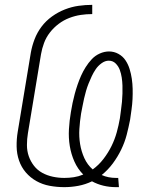

<svg xmlns="http://www.w3.org/2000/svg" viewBox="-20 -763 640 791"><path d="M458 8Q431 8 406 2Q381 -4 359 -16Q332 -3 303 2.5Q274 8 245 8Q214 8 184.5 2.5Q155 -3 130 -17Q105 -31 86.5 -52.5Q68 -74 58.5 -101.5Q49 -129 48.5 -159.5Q48 -190 53 -220L107 -546Q112 -574 122.5 -601.5Q133 -629 151 -653Q169 -677 194 -695Q219 -713 247 -724Q275 -735 303.5 -739Q332 -743 360 -743V-705Q336 -705 312.5 -701.5Q289 -698 265.5 -689Q242 -680 221.5 -664.5Q201 -649 185.5 -629Q170 -609 161.5 -586Q153 -563 149 -540L95 -214Q91 -190 91 -165.5Q91 -141 98.5 -119.5Q106 -98 120 -80Q134 -62 154 -51Q174 -40 197.5 -35Q221 -30 245 -30Q265 -30 284.5 -33Q304 -36 323 -44Q300 -67 286.5 -97.5Q273 -128 267.5 -161.5Q262 -195 264 -230.5Q266 -266 272 -301Q275 -320 279 -339Q283 -358 288 -376.5Q293 -395 299.5 -414Q306 -433 314 -451Q322 -469 333 -486.5Q344 -504 358 -519Q372 -534 391 -542.5Q410 -551 429 -551Q450 -551 468 -541Q486 -531 497 -514.5Q508 -498 514 -478.5Q520 -459 523 -438.5Q526 -418 526.5 -397Q527 -376 526 -355Q525 -334 522 -312.5Q519 -291 516 -270Q510 -239 502 -208Q494 -177 479.5 -147Q465 -117 445 -90Q425 -63 399 -42Q412 -36 427 -33Q442 -30 458 -30Q460 -30 462.5 -30Q465 -30 467 -30L470 8Q467 8 464 8Q461 8 458 8ZM362 -65Q387 -83 406.5 -108.5Q426 -134 439.5 -161.5Q453 -189 461 -218Q469 -247 474 -276Q476 -293 478.5 -310Q481 -327 482.5 -343.5Q484 -360 484.5 -377Q485 -394 484.5 -410.5Q484 -427 481.5 -443.5Q479 -460 473.5 -475Q468 -490 456.5 -501.5Q445 -513 428 -513Q413 -513 398.5 -502.5Q384 -492 374.5 -478Q365 -464 358 -449Q351 -434 345 -419Q339 -404 334.5 -388.5Q330 -373 326.5 -357.5Q323 -342 320 -326Q317 -310 314 -295Q309 -263 307 -231.5Q305 -200 310 -169.5Q315 -139 327.5 -111.5Q340 -84 362 -65Z"/></svg>

Font: Iosevka SS04 XLt Ex
Style: Italic
Weight: 200
Width: 7
Italic angle: -9°
Monospace: yes
Designer: Belleve Invis
Foundry: Belleve Invis
Version: Version 19.0.0; ttfautohint (v1.8.4)